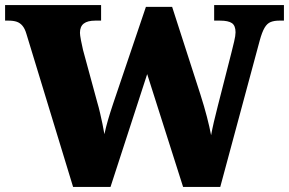

<svg xmlns="http://www.w3.org/2000/svg" viewBox="-26 -734 1135 754"><path d="M78 -600Q72 -621 62.5 -632.5Q53 -644 40 -648.5Q27 -653 7 -653H-6V-714H371V-653H348Q318 -653 303 -641.5Q288 -630 288 -605Q288 -597 292 -575.5Q296 -554 300 -538L356 -332Q362 -312 367 -290Q372 -268 376.5 -247Q381 -226 384 -207Q390 -235 398 -262.5Q406 -290 418 -326L547 -707H650L761 -363Q776 -316 786.5 -275.5Q797 -235 803 -203Q807 -225 814 -255.5Q821 -286 829.5 -318.5Q838 -351 845 -379L883 -528Q888 -548 893.5 -571Q899 -594 899 -607Q899 -633 885 -643Q871 -653 838 -653H815V-714H1089V-653H1070Q1051 -653 1037 -647.5Q1023 -642 1013 -625Q1003 -608 994 -575L839 0H693L552 -443L408 0H261Z"/></svg>

Font: Noto Serif Bengali Black
Style: Regular
Weight: 900
Version: Version 2.003